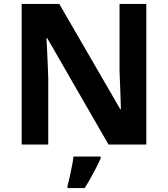

<svg xmlns="http://www.w3.org/2000/svg" viewBox="-20 -734 853 975"><path d="M723 0H531L220 -540H216Q218 -506 219.5 -472Q221 -438 222.5 -404Q224 -370 225 -336V0H90V-714H281L591 -179H594Q593 -212 592 -245Q591 -278 589.5 -310.5Q588 -343 587 -376V-714H723ZM491 71Q481 93 468.5 117.5Q456 142 441.5 168Q427 194 410 221H323V208Q329 188 334.5 162Q340 136 345.5 109Q351 82 353 61H491Z"/></svg>

Font: Noto Sans Devanagari
Style: Regular
Weight: 400
Designer: Jelle Bosma - Monotype Design Team
Foundry: Monotype Imaging Inc.
Version: Version 2.003